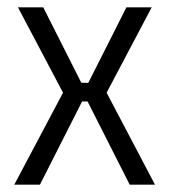

<svg xmlns="http://www.w3.org/2000/svg" viewBox="-20 -504 462 524"><path d="M219 -227H204L89 0H19L152 -251L29 -484H98L202 -278H221L325 -484H394L271 -251L403 0H334Z"/></svg>

Font: exo2condensed_l
Style: Regular
Weight: 300
Width: 3
Designer: Natanael Gama
Version: Version 1.001;PS 001.001;hotconv 1.0.70;makeotf.lib2.5.58329